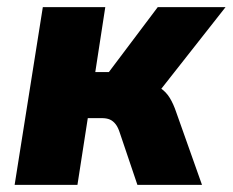

<svg xmlns="http://www.w3.org/2000/svg" viewBox="-20 -518 652 538"><path d="M21 0 100 -498H275L247 -316H285L422 -498H612L409 -240L388 -286Q413 -282 429 -271.5Q445 -261 455.5 -244Q466 -227 474 -203L546 0H365L316 -145Q311 -161 304 -170Q297 -179 288 -183Q279 -187 265 -187H226L197 0Z"/></svg>

Font: Nunito Sans 10pt SemiCondensed Black
Style: Italic
Weight: 900
Width: 4
Italic angle: -9°
Designer: Vernon Adams
Foundry: Vernon Adams
Version: Version 3.101;gftools[0.9.27]